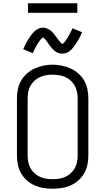

<svg xmlns="http://www.w3.org/2000/svg" viewBox="-20 -1139 640 1167"><path d="M300 8Q272 8 244 3.5Q216 -1 190 -12.5Q164 -24 143 -43Q122 -62 108 -86.5Q94 -111 88.5 -139Q83 -167 83 -195V-540Q83 -568 88.5 -596Q94 -624 108 -648.5Q122 -673 143.5 -692Q165 -711 190.5 -722.5Q216 -734 244 -740Q272 -746 300 -746Q328 -746 356 -740Q384 -734 409.5 -722.5Q435 -711 456.5 -692Q478 -673 492 -648.5Q506 -624 511.5 -596Q517 -568 517 -540V-195Q517 -167 511.5 -139Q506 -111 492 -86.5Q478 -62 457 -43Q436 -24 410 -12.5Q384 -1 356 3.5Q328 8 300 8ZM300 -50Q320 -50 340 -53Q360 -56 378 -64.5Q396 -73 411 -87Q426 -101 435.5 -118.5Q445 -136 448.5 -155.5Q452 -175 452 -195V-540Q452 -560 448 -580Q444 -600 434.5 -617.5Q425 -635 410 -649Q395 -663 376.5 -671Q358 -679 338 -682Q318 -685 298 -685Q278 -685 258.5 -681.5Q239 -678 221 -669.5Q203 -661 188.5 -647.5Q174 -634 164.5 -616.5Q155 -599 151.5 -579.5Q148 -560 148 -540V-195Q148 -175 151.5 -155.5Q155 -136 164.5 -118.5Q174 -101 189 -87Q204 -73 222 -64.5Q240 -56 260 -53Q280 -50 300 -50ZM358 -813Q353 -813 348 -813.5Q343 -814 338.5 -815.5Q334 -817 329.5 -819Q325 -821 320.5 -824Q316 -827 312.5 -829.5Q309 -832 305 -836Q301 -840 297.5 -843.5Q294 -847 291 -851Q288 -855 285 -859Q282 -863 279 -867Q276 -871 273 -875Q270 -879 267 -884Q264 -889 260.5 -893Q257 -897 254.5 -900Q252 -903 248 -906.5Q244 -910 242 -912Q240 -911 236 -908Q232 -905 228 -900.5Q224 -896 222.5 -893.5Q221 -891 219 -888Q217 -885 215 -882Q213 -879 210.5 -875.5Q208 -872 205.5 -867.5Q203 -863 200.5 -858.5Q198 -854 195.5 -849.5Q193 -845 190.5 -839.5Q188 -834 185 -828Q182 -822 179 -816L121 -840Q129 -859 137 -874Q145 -889 153 -901.5Q161 -914 168.5 -924.5Q176 -935 187 -946Q198 -957 212 -964Q226 -971 242 -971Q252 -971 261.5 -967.5Q271 -964 279.5 -959Q288 -954 295 -947Q302 -940 308.5 -932Q315 -924 320.5 -916Q326 -908 333 -899Q340 -890 346 -883Q352 -876 358 -871Q360 -872 364 -875Q368 -878 372 -882.5Q376 -887 377.5 -889.5Q379 -892 381 -895Q383 -898 385 -901Q387 -904 389.5 -908Q392 -912 394.5 -916Q397 -920 399.5 -924.5Q402 -929 404.5 -934Q407 -939 409.5 -944Q412 -949 415 -955Q418 -961 421 -967L479 -943Q471 -924 463 -909Q455 -894 447 -881.5Q439 -869 431.5 -858.5Q424 -848 413 -837Q402 -826 388 -819.5Q374 -813 358 -813ZM150 -1061V-1119H450V-1061Z"/></svg>

Font: Iosevka Custom Light Extended
Style: Regular
Weight: 300
Width: 7
Monospace: yes
Designer: Belleve Invis
Foundry: Belleve Invis
Version: Version 11.2.4; ttfautohint (v1.8.4)